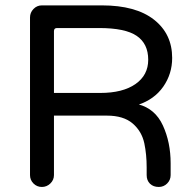

<svg xmlns="http://www.w3.org/2000/svg" viewBox="-20 -703 735 728"><path d="M93.8 -39.1V-636.7Q93.8 -655.3 106.9 -668.9Q120.1 -682.6 138.7 -682.6H366.2Q495.1 -682.6 564 -628.4Q632.8 -574.2 632.8 -483.4Q632.8 -422.9 599.1 -374.5Q565.4 -326.2 503.9 -305.7V-307.6Q568.4 -291 597.7 -227.1Q627 -163.1 627 -84V-39.1Q627 -20.5 613.8 -7.3Q600.6 5.9 582 5.9Q561.5 5.9 548.8 -6.3Q536.1 -18.6 536.1 -39.1V-68.4Q536.1 -117.2 527.3 -159.2Q517.6 -205.1 482.9 -234.9Q448.2 -264.6 385.7 -264.6H184.6V-39.1Q184.6 -20.5 170.9 -7.3Q157.2 5.9 138.7 5.9Q120.1 5.9 106.9 -7.3Q93.8 -20.5 93.8 -39.1ZM542 -476.6Q542 -537.1 498.5 -566.9Q455.1 -596.7 355.5 -596.7H196.3Q184.6 -596.7 184.6 -585V-350.6H360.4Q445.3 -350.6 493.7 -384.3Q542 -418 542 -476.6Z"/></svg>

Font: jf-openhuninn-2.1
Style: Regular
Weight: 400
Designer: [Kosugi Maru]
Designed by MOTOYA      

[Varela Round]
Joe Prince (Latin component); Avraham Cornfeld (Hebrew component)
Foundry: justfont Co., Ltd.
Version: 2.1